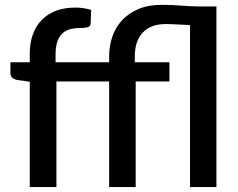

<svg xmlns="http://www.w3.org/2000/svg" viewBox="-20 -754 960 774"><path d="M100 0H207.5V-425.5H420V0H527V-425.5H663V-503H523.5V-527C523.5 -568.3 534.2 -600.3 555.8 -623C577.2 -645.7 608 -657 648 -657C660.7 -657 675.7 -656.5 693 -655.5C710.3 -654.5 728 -653.7 746 -653V0H852.5V-728H781.5C757.5 -728.3 733.2 -729.5 708.8 -731.5C684.2 -733.5 658.5 -734.5 631.5 -734.5C595.5 -734.5 564.2 -728.8 537.8 -717.5C511.2 -706.2 489.2 -691 471.8 -672C454.2 -653 441.2 -631 432.8 -606C424.2 -581 420 -554.7 420 -527V-503H204V-534.5C204 -554.5 206.2 -571.3 210.8 -585C215.2 -598.7 221.8 -609.7 230.2 -618C238.8 -626.3 249 -632.2 261 -635.8C273 -639.2 286.5 -641 301.5 -641C313.8 -641 324.1 -641.9 332.2 -643.8C340.4 -645.6 344.8 -650.8 345.5 -659.5L347.5 -714C337.5 -717 327.2 -719.3 316.7 -721C306.2 -722.7 295.2 -723.5 283.5 -723.5C255.2 -723.5 229.7 -719.3 207 -711C184.3 -702.7 165.1 -690.5 149.2 -674.5C133.4 -658.5 121.2 -639 112.7 -616C104.2 -593 100 -566.8 100 -537.5V-503H22V-459C22 -451 24.6 -444.8 29.7 -440.5C34.9 -436.2 41.7 -433.2 50 -431.5L100 -424.5Z"/></svg>

Font: Lato Semibold
Style: Regular
Weight: 600
Designer: Lukasz Dziedzic
Foundry: tyPoland Lukasz Dziedzic
Version: Version 2.006; 2014-01-15